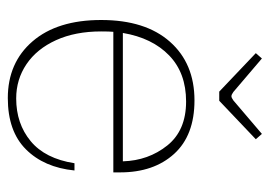

<svg xmlns="http://www.w3.org/2000/svg" viewBox="-122 -576 707 504"><g transform="rotate(90 232.0 -323.5)"><path d="M220 -545 119 -641 133 -657 221 -582Q228 -577 232 -577Q236 -577 243 -582L331 -657L345 -641L244 -545ZM63 -267Q62 -257 62 -235Q62 -167 85 -116.5Q108 -66 148 -39Q188 -12 238 -12Q304 -12 350 -50Q396 -88 408 -165H427Q419 -85 371.5 -37.5Q324 10 237 10Q144 10 88 -55Q32 -120 32 -235Q32 -351 89 -415.5Q146 -480 243 -480Q335 -480 383.5 -426.5Q432 -373 432 -285V-267ZM66 -292H403Q401 -359 361.5 -408.5Q322 -458 246 -458Q171 -458 125 -413.5Q79 -369 66 -292Z"/></g></svg>

Font: Taviraj Thin
Style: Regular
Weight: 100
Designer: Katatrad Team
Foundry: CadsonDemak
Version: Version 1.030